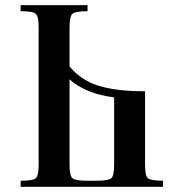

<svg xmlns="http://www.w3.org/2000/svg" viewBox="-20 -720 693 740"><path d="M248 -463.9V-613.3C248 -641.9 251.6 -659.7 258.8 -666.5C266 -673.3 285.5 -676.8 317.4 -676.8V-700.2H59.6V-676.8C91.5 -676.8 111 -673.3 118.2 -666.5C125.3 -659.7 128.9 -641.9 128.9 -613.3V-85.9C128.9 -57.3 125.3 -39.7 118.2 -33.2C111 -26.7 91.5 -23.4 59.6 -23.4V0H608.4V-23.4C576.5 -23.4 557 -26.7 549.8 -33.2C542.6 -39.7 539.1 -57.3 539.1 -85.9V-368.2C466.8 -368.2 407.9 -375 362.3 -388.7C316.7 -402.3 278.6 -427.4 248 -463.9ZM419.9 -344.7V-85.9C419.9 -57.3 416.3 -39.7 409.2 -33.2C402 -26.7 382.5 -23.4 350.6 -23.4H317.4C285.5 -23.4 266 -26.7 258.8 -33.2C251.6 -39.7 248 -57.3 248 -85.9V-414.1C289.7 -377 347 -353.8 419.9 -344.7Z"/></svg>

Font: TriodPostnaja
Style: Medium
Weight: 500
Version: 20110805; ttfautohint (v0.96) -l 8 -r 50 -G 200 -x 14 -w "G"